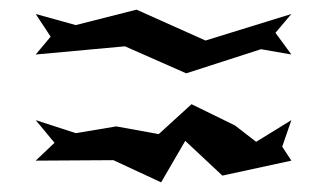

<svg xmlns="http://www.w3.org/2000/svg" viewBox="-20 -659 673 398"><path d="M54 -326 215 -327 314 -281 364 -367 441 -295 584 -326 565 -355 584 -410 511 -365 467 -399 377 -443 309 -381 221 -397 137 -383 54 -410 93 -363ZM54 -546 239 -563 366 -507 521 -557 584 -546 551 -591 584 -630 406 -575 263 -639 137 -607 54 -630 85 -583Z"/></svg>

Font: bitstorm
Style: ext
Weight: 400
Version: Version 0.2